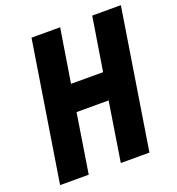

<svg xmlns="http://www.w3.org/2000/svg" viewBox="-132 -837 870 945"><g transform="rotate(-20 303.0 -365.0)"><path d="M172 0H22L138 -730H288L243 -450H411L456 -730H606L490 0H340L389 -310H221Z"/></g></svg>

Font: JetBrains Mono Extra Bold
Style: Italic
Weight: 800
Italic angle: -9°
Monospace: yes
Designer: Philipp Nurullin, Konstantin Bulenkov
Foundry: JetBrains
Version: 2.002